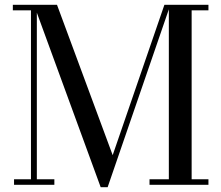

<svg xmlns="http://www.w3.org/2000/svg" viewBox="-20 -770 922 800"><path d="M399.5 10 121.5 -750H217.5L449.5 -123.5L665 -750H690L428.5 10ZM133.5 -750V-23H206.5V0H38.5V-23H109V-727H33.5V-750ZM848.5 -750V-727H778.5V-23H848.5V0H603V-23H683.5V-750Z"/></svg>

Font: BodoniModa 10 Custom
Style: Regular
Weight: 400
Designer: Owen Earl
Foundry: indestructible type
Version: Version 2.005